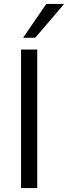

<svg xmlns="http://www.w3.org/2000/svg" viewBox="-20 -957 346 977"><path d="M87.1 0V-705H169.5V0ZM97.5 -765 215.5 -936.9H306.3L159.5 -765Z"/></svg>

Font: Nunito Sans 12pt ExtraLight
Style: Regular
Weight: 200
Designer: Vernon Adams
Foundry: Vernon Adams
Version: Version 3.101;gftools[0.9.27]